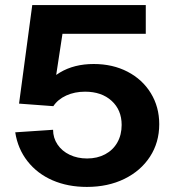

<svg xmlns="http://www.w3.org/2000/svg" viewBox="-20 -720 679 756"><path d="M40 -199 189 -209Q189 -177 206.5 -151Q224 -125 254.5 -110.5Q285 -96 323 -96Q363 -96 394 -112.5Q425 -129 442 -159Q459 -189 459 -228Q459 -287 419.5 -323Q380 -359 315 -359Q274 -359 241 -344Q208 -329 190 -302L55 -312L107 -700H554V-587H226L188 -338H133Q160 -401 216 -434.5Q272 -468 349 -468Q424 -468 482.5 -437.5Q541 -407 574 -353Q607 -299 607 -231Q607 -159 570.5 -103Q534 -47 469.5 -15.5Q405 16 322 16Q247 16 187 -10Q127 -36 88.5 -85Q50 -134 40 -199Z"/></svg>

Font: Uncut Sans Variable
Style: Regular
Weight: 400
Designer: Kasper Nordkvist
Foundry: UNCUT.wtf
Version: Version 1.303;Glyphs 3.1.2 (3151)